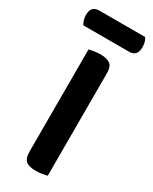

<svg xmlns="http://www.w3.org/2000/svg" viewBox="-220 -839 716 896"><g transform="rotate(30 138.0 -391.0)"><path d="M147 7Q109 7 93 -7Q77 -21 77 -54V-607Q86 -609 103 -612Q120 -615 137 -615Q173 -615 190 -602Q207 -589 207 -554V-1Q198 1 181.5 4Q165 7 147 7ZM0 -692Q-5 -700 -9.5 -712.5Q-14 -725 -14 -739Q-14 -767 -2 -778Q10 -789 30 -789H277Q290 -771 290 -742Q290 -715 278.5 -703.5Q267 -692 247 -692Z"/></g></svg>

Font: Baloo Chettan 2 SemiBold
Style: Regular
Weight: 600
Designer: Maithili Shingre, Unnati Kotecha and Ek Type
Foundry: Ek Type
Version: Version 1.640;hotconv 1.0.111;makeotfexe 2.5.65597; ttfautoh